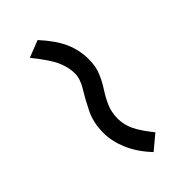

<svg xmlns="http://www.w3.org/2000/svg" viewBox="12 -492 529 529"><g transform="rotate(45 276.5 -227.5)"><path d="M462.9 -272.5 498 -230.5Q464.8 -199.2 430.2 -184.6Q395.5 -169.9 363.3 -169.9Q323.2 -169.9 292.5 -185.1Q261.7 -200.2 237.3 -215.3Q212.9 -230.5 191.4 -230.5Q168.9 -230.5 144 -220.2Q119.1 -210 73.2 -172.9L53.7 -222.7Q90.8 -256.8 123 -271Q155.3 -285.2 191.4 -285.2Q218.8 -285.2 239.7 -276.4Q260.7 -267.6 279.3 -255.4Q297.9 -243.2 317.9 -234.4Q337.9 -225.6 363.3 -225.6Q386.7 -225.6 409.2 -236.3Q431.6 -247.1 462.9 -272.5Z"/></g></svg>

Font: Padauk Book
Style: Regular
Weight: 400
Designer: Debbi Hosken, Becca Hirsbrunner Spalinger
Foundry: SIL International
Version: Version 5.000